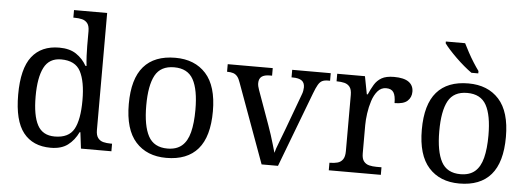

<svg xmlns="http://www.w3.org/2000/svg" viewBox="-50 -909 2918 1062"><g transform="rotate(5 1409.0 -378.0)"><path d="M259 10Q160 10 107.5 -56.5Q55 -123 55 -267Q55 -412 107.5 -479Q160 -546 259 -546Q317 -546 353.5 -521.5Q390 -497 412 -458H418Q415 -483 413.5 -513.5Q412 -544 412 -568V-650Q412 -680 400.5 -694.5Q389 -709 370.5 -713.5Q352 -718 330 -718H322V-760H506V-110Q506 -81 517.5 -66Q529 -51 547.5 -46.5Q566 -42 588 -42H596V0H427L416 -90H412Q390 -44 354 -17Q318 10 259 10ZM276 -54Q354 -54 383 -106.5Q412 -159 412 -267Q412 -371 383 -426.5Q354 -482 275 -482Q209 -482 180.5 -426.5Q152 -371 152 -266Q152 -160 180.5 -107Q209 -54 276 -54Z M901 10Q793 10 731 -59Q669 -128 669 -269Q669 -409 728.5 -477.5Q788 -546 904 -546Q1012 -546 1074 -477.5Q1136 -409 1136 -269Q1136 -128 1076.5 -59Q1017 10 901 10ZM903 -42Q953 -42 983 -67.5Q1013 -93 1026 -144Q1039 -195 1039 -269Q1039 -381 1008 -437Q977 -493 902 -493Q827 -493 796.5 -437Q766 -381 766 -269Q766 -157 797 -99.5Q828 -42 903 -42Z M1269 -441Q1262 -462 1252.5 -473.5Q1243 -485 1229.5 -489.5Q1216 -494 1195 -494V-536H1445V-494H1432Q1402 -494 1387 -482.5Q1372 -471 1372 -446Q1372 -438 1374 -429Q1376 -420 1380 -409L1448 -220Q1457 -196 1466 -167.5Q1475 -139 1482.5 -113.5Q1490 -88 1495 -70Q1500 -91 1516 -131Q1532 -171 1545 -207L1617 -402Q1622 -414 1624 -425.5Q1626 -437 1626 -445Q1626 -471 1609.5 -482.5Q1593 -494 1560 -494H1553V-536H1767V-494H1755Q1736 -494 1723.5 -488Q1711 -482 1701 -465Q1691 -448 1679 -416L1521 0H1430Z M1803 0V-42H1806Q1829 -42 1847.5 -47Q1866 -52 1877 -67.5Q1888 -83 1888 -114V-426Q1888 -456 1876.5 -470.5Q1865 -485 1846.5 -489.5Q1828 -494 1806 -494H1803V-536H1957L1976 -437H1981Q1994 -467 2009 -492Q2024 -517 2049 -531.5Q2074 -546 2118 -546Q2173 -546 2199.5 -527Q2226 -508 2226 -473Q2226 -442 2204.5 -422Q2183 -402 2133 -402Q2133 -443 2121 -461.5Q2109 -480 2080 -480Q2052 -480 2033 -458Q2014 -436 2003 -402Q1992 -368 1987 -331.5Q1982 -295 1982 -266V-109Q1982 -80 1993.5 -65.5Q2005 -51 2023.5 -46.5Q2042 -42 2064 -42H2092V0Z M2528 10Q2420 10 2358 -59Q2296 -128 2296 -269Q2296 -409 2355.5 -477.5Q2415 -546 2531 -546Q2639 -546 2701 -477.5Q2763 -409 2763 -269Q2763 -128 2703.5 -59Q2644 10 2528 10ZM2530 -42Q2580 -42 2610 -67.5Q2640 -93 2653 -144Q2666 -195 2666 -269Q2666 -381 2635 -437Q2604 -493 2529 -493Q2454 -493 2423.5 -437Q2393 -381 2393 -269Q2393 -157 2424 -99.5Q2455 -42 2530 -42ZM2542 -606Q2522 -620 2499 -639.5Q2476 -659 2453.5 -681Q2431 -703 2413 -723Q2395 -743 2386 -756V-766H2493Q2504 -744 2518.5 -717Q2533 -690 2549.5 -664Q2566 -638 2580 -619V-606Z"/></g></svg>

Font: Noto Rashi Hebrew
Style: Regular
Weight: 400
Version: Version 1.006